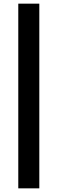

<svg xmlns="http://www.w3.org/2000/svg" viewBox="-20 -810 314 1050"><path d="M80 -790V220H195V-790Z"/></svg>

Font: Unageo
Style: SemiBold
Weight: 600
Designer: Richard Sepsi
Foundry: Richard Sepsi
Version: Version 2.000